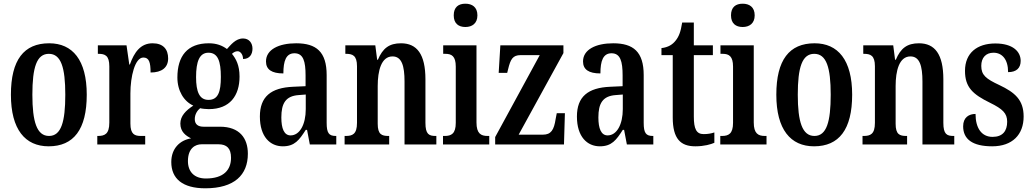

<svg xmlns="http://www.w3.org/2000/svg" viewBox="-20 -781 5581 1038"><path d="M243 10C378 10 449 -81 449 -269C449 -457 372 -547 246 -547C109 -547 39 -457 39 -269C39 -81 116 10 243 10ZM245 -46C179 -46 155 -123 155 -269C155 -416 178 -490 244 -490C310 -490 333 -416 333 -269C333 -123 311 -46 245 -46Z M506 0H765V-46H742C709 -46 685 -54 685 -113V-276C685 -366 709 -470 755 -470C786 -470 794 -444 794 -389C855 -389 889 -416 889 -465C889 -514 863 -547 805 -547C740 -547 706 -499 682 -432H679L664 -536H509V-490H512C548 -490 571 -481 571 -422V-118C571 -55 545 -46 509 -46H506Z M1090 237C1247 237 1320 165 1320 50C1320 -34 1275 -96 1169 -96H1080C1052 -96 1033 -108 1033 -137C1033 -164 1048 -185 1062 -196C1072 -193 1097 -191 1109 -191C1223 -191 1275 -264 1275 -367C1275 -428 1256 -463 1234 -490C1243 -498 1252 -504 1265 -504C1279 -504 1294 -487 1294 -462C1330 -462 1345 -488 1345 -518C1345 -548 1327 -573 1294 -573C1253 -573 1227 -537 1207 -516C1181 -535 1151 -547 1109 -547C993 -547 939 -478 939 -362C939 -290 974 -233 1025 -210C985 -184 955 -154 955 -113C955 -68 985 -47 1013 -33C953 -23 906 21 906 95C906 185 967 237 1090 237ZM1107 -241C1058 -241 1040 -285 1040 -364C1040 -448 1058 -496 1107 -496C1158 -496 1174 -450 1174 -365C1174 -284 1159 -241 1107 -241ZM1093 184C1030 184 996 147 996 90C996 20 1036 -1 1070 -1H1161C1206 -1 1229 21 1229 72C1229 137 1190 184 1093 184Z M1509 10C1573 10 1598 -24 1633 -79H1640L1655 0H1798V-46H1795C1758 -46 1746 -62 1746 -117V-375C1746 -501 1690 -547 1581 -547C1487 -547 1418 -513 1418 -449C1418 -405 1449 -384 1512 -384C1512 -451 1526 -493 1572 -493C1620 -493 1632 -449 1632 -373V-315L1566 -312C1444 -307 1385 -258 1385 -151C1385 -41 1441 10 1509 10ZM1551 -49C1516 -49 1501 -86 1501 -146C1501 -222 1524 -262 1595 -267L1633 -270V-191C1633 -109 1601 -49 1551 -49Z M1843 0H2084V-46H2080C2044 -46 2022 -54 2022 -112V-316C2022 -398 2041 -476 2102 -476C2152 -476 2167 -425 2167 -340V0H2339V-46H2335C2299 -46 2280 -55 2280 -117V-352C2280 -488 2234 -547 2148 -547C2084 -547 2049 -520 2023 -458H2019L2009 -536H1847V-490H1851C1886 -490 1910 -481 1910 -423V-117C1910 -55 1885 -46 1849 -46H1843Z M2496 -635C2532 -635 2561 -654 2561 -698C2561 -743 2532 -761 2496 -761C2459 -761 2433 -743 2433 -698C2433 -654 2459 -635 2496 -635ZM2375 0H2625V-46H2616C2580 -46 2556 -59 2556 -119V-536H2376V-490H2388C2422 -490 2444 -477 2444 -421V-117C2444 -58 2420 -46 2384 -46H2375Z M2657 0H3029L3034 -169H2990L2984 -138C2975 -78 2959 -53 2915 -53H2784L3026 -494V-536H2685L2676 -387H2722L2727 -407C2740 -461 2752 -483 2795 -483H2898L2657 -40Z M3223 10C3287 10 3312 -24 3347 -79H3354L3369 0H3512V-46H3509C3472 -46 3460 -62 3460 -117V-375C3460 -501 3404 -547 3295 -547C3201 -547 3132 -513 3132 -449C3132 -405 3163 -384 3226 -384C3226 -451 3240 -493 3286 -493C3334 -493 3346 -449 3346 -373V-315L3280 -312C3158 -307 3099 -258 3099 -151C3099 -41 3155 10 3223 10ZM3265 -49C3230 -49 3215 -86 3215 -146C3215 -222 3238 -262 3309 -267L3347 -270V-191C3347 -109 3315 -49 3265 -49Z M3739 10C3788 10 3824 -1 3842 -9V-65C3824 -59 3806 -56 3784 -56C3745 -56 3731 -84 3731 -151V-483H3834V-536H3731V-659H3668C3660 -607 3649 -582 3633 -562C3617 -541 3593 -525 3556 -521V-483H3617V-146C3617 -30 3660 10 3739 10Z M3995 -635C4031 -635 4060 -654 4060 -698C4060 -743 4031 -761 3995 -761C3958 -761 3932 -743 3932 -698C3932 -654 3958 -635 3995 -635ZM3874 0H4124V-46H4115C4079 -46 4055 -59 4055 -119V-536H3875V-490H3887C3921 -490 3943 -477 3943 -421V-117C3943 -58 3919 -46 3883 -46H3874Z M4381 10C4516 10 4587 -81 4587 -269C4587 -457 4510 -547 4384 -547C4247 -547 4177 -457 4177 -269C4177 -81 4254 10 4381 10ZM4383 -46C4317 -46 4293 -123 4293 -269C4293 -416 4316 -490 4382 -490C4448 -490 4471 -416 4471 -269C4471 -123 4449 -46 4383 -46Z M4643 0H4884V-46H4880C4844 -46 4822 -54 4822 -112V-316C4822 -398 4841 -476 4902 -476C4952 -476 4967 -425 4967 -340V0H5139V-46H5135C5099 -46 5080 -55 5080 -117V-352C5080 -488 5034 -547 4948 -547C4884 -547 4849 -520 4823 -458H4819L4809 -536H4647V-490H4651C4686 -490 4710 -481 4710 -423V-117C4710 -55 4685 -46 4649 -46H4643Z M5344 10C5453 10 5514 -53 5514 -151C5514 -241 5467 -281 5383 -321C5310 -355 5285 -375 5285 -425C5285 -469 5310 -496 5351 -496C5398 -496 5430 -460 5430 -391C5476 -391 5498 -414 5498 -452C5498 -502 5456 -546 5361 -546C5263 -546 5197 -495 5197 -398C5197 -309 5239 -271 5333 -225C5400 -192 5425 -169 5425 -123C5425 -73 5401 -41 5346 -41C5287 -41 5254 -88 5254 -165C5219 -165 5187 -147 5187 -98C5187 -29 5237 10 5344 10Z"/></svg>

Font: Noto Serif Armenian ExtraCondensed SemiBold
Style: Regular
Weight: 600
Width: 2
Designer: Monotype Design Team
Foundry: Monotype Imaging Inc.
Version: Version 2.008